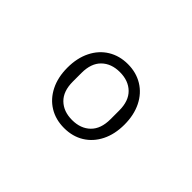

<svg xmlns="http://www.w3.org/2000/svg" viewBox="-74 -873 1204 1204"><g transform="rotate(45 528.0 -270.5)"><path d="M275 -270Q275 -355 307 -419.5Q339 -484 396.5 -519Q454 -554 528 -554Q602 -554 659.5 -519Q717 -484 749 -419.5Q781 -355 781 -270Q781 -185 749 -121Q717 -57 660 -22Q603 13 528 13Q453 13 396 -22Q339 -57 307 -121Q275 -185 275 -270ZM695 -232V-309Q695 -394 649.5 -438.5Q604 -483 528 -483Q452 -483 406.5 -438.5Q361 -394 361 -309V-232Q361 -147 406.5 -102.5Q452 -58 528 -58Q604 -58 649.5 -102.5Q695 -147 695 -232Z"/></g></svg>

Font: PlemolJP
Style: Regular
Weight: 400
Monospace: yes
Version: v2.0.4; ttfautohint (v1.8.4.7-5d5b-dirty) -l 6 -r 45 -G 200 